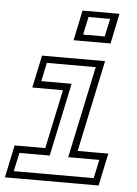

<svg xmlns="http://www.w3.org/2000/svg" viewBox="-55 -792 595 833"><g transform="rotate(5 242.0 -375.0)"><path d="M243 -618.5 270.5 -750H431.5L404 -618.5ZM282 -646.5H376L393 -724.5H299ZM-2 0 28 -141.5H161.5L216 -398.5H82.5L112.5 -540H387L302.5 -141.5H436L406 0ZM34 -30H382L399.5 -111H264L349 -510.5H136L119 -429.5H251L183.5 -111H51.5Z"/></g></svg>

Font: Tourney Light
Style: Italic
Weight: 300
Italic angle: -12°
Version: Version 1.015